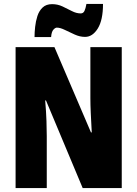

<svg xmlns="http://www.w3.org/2000/svg" viewBox="-20 -1004 696 973"><path d="M597 -51H399L213 -495H209Q214 -436 215.5 -390.5Q217 -345 217 -314V-51H59V-765H256L441 -333H445Q442 -387 440 -430.5Q438 -474 438 -506V-765H597ZM155 -816Q155 -839 158 -867.5Q161 -896 169.5 -922.5Q178 -949 196 -966Q214 -983 244 -983Q272 -983 296.5 -971.5Q321 -960 344 -948Q367 -936 389 -936Q402 -936 408 -948.5Q414 -961 418 -984H502Q502 -902 475.5 -859.5Q449 -817 411 -817Q385 -817 358.5 -829Q332 -841 308.5 -852.5Q285 -864 268 -864Q260 -864 250.5 -853.5Q241 -843 239 -816Z"/></svg>

Font: Noto Sans Tamil UI ExtraCondensed Black
Style: Regular
Weight: 900
Width: 2
Designer: Jelle Bosma - Monotype Design Team
Foundry: Monotype Imaging Inc.
Version: Version 2.004; ttfautohint (v1.8.4.7-5d5b)